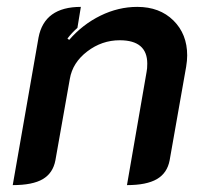

<svg xmlns="http://www.w3.org/2000/svg" viewBox="-20 -529 602 558"><path d="M92 -420Q109 -509 215 -509L205 -448Q189 -434 176 -417L181 -413Q220 -458 272 -483.5Q324 -509 379 -509Q444 -509 484 -469.5Q524 -430 524 -368Q524 -353 521 -335L473 -63Q466 -26 436 -8.5Q406 9 349 9L406 -320Q408 -329 408 -344Q408 -412 328 -412Q276 -412 233.5 -379.5Q191 -347 183 -300L141 -63Q134 -26 104.5 -8.5Q75 9 17 9Z"/></svg>

Font: K2D SemiBold
Style: Italic
Weight: 600
Italic angle: -10°
Designer: Katatrad Aksorn Co.,Ltd.
Foundry: Cadson Demak Co.,Ltd.
Version: Version 1.000; ttfautohint (v1.6)